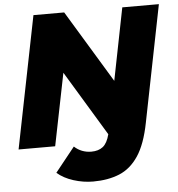

<svg xmlns="http://www.w3.org/2000/svg" viewBox="-59 -756 940 1014"><g transform="rotate(-5 410.5 -248.5)"><path d="M16 0 156 -700H319L551 -317L627 -700H821L698 -83Q676 30 634.5 92Q593 154 533 178.5Q473 203 394 203Q342 203 290 186.5Q238 170 204 140L308 10Q326 27 349 36Q372 45 398 45Q436 45 459.5 26.5Q483 8 495 -39L287 -383L210 0Z"/></g></svg>

Font: Montserrat ExtraBold
Style: Italic
Weight: 800
Italic angle: -11.3°
Designer: Julieta Ulanovsky
Foundry: Julieta Ulanovsky
Version: Version 9.000; ttfautohint (v1.8.4.7-5d5b)